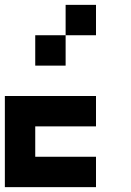

<svg xmlns="http://www.w3.org/2000/svg" viewBox="-20 -645 540 790"><path d="M375 -625V-500H250V-625ZM250 -500V-375H125V-500ZM375 -250V-125H125V0H375V125H0V-250Z"/></svg>

Font: Bytesized
Style: Regular
Weight: 400
Monospace: yes
Designer: baltdev
Version: Version 1.000